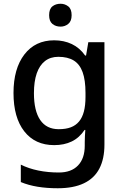

<svg xmlns="http://www.w3.org/2000/svg" viewBox="-20 -764 660 1024"><path d="M269 -549Q321 -549 363 -529Q405 -509 434 -468H439L451 -539H537V7Q537 83 510 135Q483 187 427.5 213.5Q372 240 288 240Q230 240 181 232Q132 224 91 207V114Q133 135 184.5 145.5Q236 156 294 156Q360 156 396 118.5Q432 81 432 13V-5Q432 -18 433 -39.5Q434 -61 435 -71H431Q403 -29 362.5 -9.5Q322 10 269 10Q167 10 109.5 -63.5Q52 -137 52 -268Q52 -398 110 -473.5Q168 -549 269 -549ZM291 -461Q249 -461 220 -438.5Q191 -416 176 -373Q161 -330 161 -267Q161 -173 194.5 -124Q228 -75 293 -75Q331 -75 357.5 -85Q384 -95 401.5 -116Q419 -137 427.5 -169.5Q436 -202 436 -248V-268Q436 -337 420.5 -379.5Q405 -422 373 -441.5Q341 -461 291 -461ZM303 -744Q326 -744 344 -730Q362 -716 362 -683Q362 -651 344 -636.5Q326 -622 303 -622Q277 -622 259.5 -636.5Q242 -651 242 -683Q242 -716 259.5 -730Q277 -744 303 -744Z"/></svg>

Font: Noto Sans Armenian Medium
Style: Regular
Weight: 500
Designer: Monotype Design Team
Foundry: Monotype Imaging Inc.
Version: Version 2.007